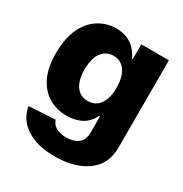

<svg xmlns="http://www.w3.org/2000/svg" viewBox="-177 -689 994 1041"><g transform="rotate(30 320.5 -168.5)"><path d="M309.1 215.8Q230.5 215.8 176.3 194.3Q120.6 172.4 89.4 134.8Q57.6 96.7 51.3 49.8L215.3 40.5Q220.7 57.6 232.9 69.8Q245.1 82 266.1 88.9Q287.6 95.7 314 95.7Q357.4 95.7 386.2 74.2Q414.6 53.7 414.6 0.5V-95.2H408.7Q398.4 -70.8 377.4 -50.3Q356.4 -29.8 325.7 -19Q292 -7.3 254.4 -7.3Q194.3 -7.3 145 -35.6Q94.7 -64 65.9 -122.1Q36.1 -180.2 36.1 -273.4Q36.1 -367.2 66.9 -431.2Q97.2 -492.7 147 -522.9Q196.3 -552.7 253.4 -552.7Q296.9 -552.7 327.6 -538.1Q357.4 -523.4 377.9 -500Q397.9 -477.1 408.2 -452.1H413.1V-545.4H585.9V2Q585.9 71.3 551.3 119.1Q517.1 166 453.6 190.9Q391.6 215.8 309.1 215.8ZM314.5 -133.8Q346.2 -133.8 368.7 -150.4Q390.1 -166 402.8 -198.7Q415 -229.5 415 -273.4Q415 -317.9 403.3 -350.1Q390.6 -382.8 369.1 -399.4Q346.7 -417 314.5 -417Q283.2 -417 259.8 -398.9Q236.8 -381.3 226.1 -349.6Q214.4 -317.4 214.4 -273.4Q214.4 -230 226.1 -198.7Q237.8 -167 260.3 -150.4Q281.7 -133.8 314.5 -133.8Z"/></g></svg>

Font: My Font
Style: Regular
Weight: 500
Designer: Rasmus Andersson
Foundry: rsms
Version: Version 0.001